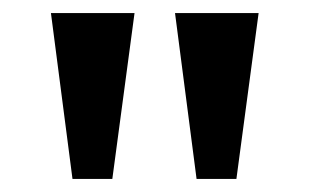

<svg xmlns="http://www.w3.org/2000/svg" viewBox="-20 -762 477 294"><path d="M58 -742 91 -488H152L186 -742ZM248 -742 281 -488H342L376 -742Z"/></svg>

Font: Cheyenne Sans Medium
Style: Regular
Weight: 500
Designer: The Public Sans project authors (U.S. Web Design System), Libre Franklin designed by Pablo Impallari and Rodrigo Fuenzal
Foundry: The Cheyenne Sans Project Authors
Version: Version 2.007